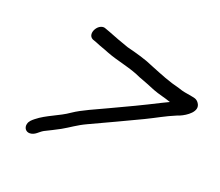

<svg xmlns="http://www.w3.org/2000/svg" viewBox="-78 -515 713 622"><g transform="rotate(20 278.5 -203.5)"><path d="M163.4 -357 177.3 -352C194.8 -344.3 206.5 -341.4 224.1 -334C262.5 -319 310.9 -311.5 346.9 -294C366.6 -286.9 387.8 -278.5 405.6 -271C424.8 -263.5 447 -259.3 467.2 -252C458.3 -248 450 -244 442.4 -240C391.3 -213.9 340.4 -189.7 287.1 -165C251.1 -147.8 207.8 -130.1 178.4 -110C146.2 -87.2 105 -74.7 74.5 -50C66.9 -43.8 58.7 -37.6 56.1 -26.5C52.9 -12.7 61.7 -0.8 75.8 -1.5C93.2 -2.3 101.3 -16.2 115.5 -24C131.8 -32 149.3 -40.7 166.5 -50C192.8 -64.7 208.8 -78.3 240.5 -93C296.4 -119 354.2 -145.8 408.7 -172C444.9 -189.4 467.1 -203.5 504.6 -219C505.2 -219 508 -220 512.8 -222C532.8 -230.4 570.1 -254.6 552.6 -280C543.9 -292.7 534.7 -291.7 519.1 -295L501.8 -298C494.8 -299.3 487.6 -301.3 480.2 -304C440.9 -313.6 410.8 -326.5 374.7 -341C345.9 -354.1 312 -363.5 277.9 -372C250.5 -381.2 230.5 -389.1 205.1 -399L191.3 -404C165.5 -416.8 137.7 -369.7 163.4 -357Z"/></g></svg>

Font: HoneyBee
Style: BookIt
Weight: 300
Foundry: Cannot Into Space Fonts
Version: Version 0.89